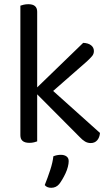

<svg xmlns="http://www.w3.org/2000/svg" viewBox="-20 -675 527 914"><path d="M157 -2Q152 0 142 2.5Q132 5 120 5Q77 5 77 -31V-648Q82 -650 92.5 -652.5Q103 -655 115 -655Q157 -655 157 -619V-259L376 -471Q400 -470 413.5 -459.5Q427 -449 427 -432Q427 -418 418 -407.5Q409 -397 394 -383L233 -242L456 -42Q454 -20 442.5 -7Q431 6 412 6Q397 6 384.5 -1.5Q372 -9 359 -23L157 -226ZM262 201Q247 219 224 219Q203 219 193 206Q207 171 219 134.5Q231 98 234 69Q251 62 270 62Q286 62 296.5 69.5Q307 77 307 92Q307 104 303 119.5Q299 135 292 150Q285 165 277 178.5Q269 192 262 201Z"/></svg>

Font: Baloo Bhai 2
Style: Regular
Weight: 400
Designer: Supriya Tembe, Noopur Datye and Ek Type
Foundry: Ek Type
Version: Version 1.640;PS 1.000;hotconv 16.6.51;makeotf.lib2.5.65220;